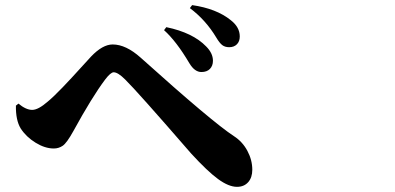

<svg xmlns="http://www.w3.org/2000/svg" viewBox="-20 -764 1540 748"><path d="M764.6 -483.4Q738.3 -483.4 717.8 -517.6Q667 -603.5 619.1 -646.5L627.9 -658.2Q731.4 -636.7 783.2 -583Q809.6 -556.6 809.6 -527.3Q809.6 -507.8 797.9 -495.6Q786.1 -483.4 764.6 -483.4ZM873 -580.1Q856.4 -580.1 845.7 -588.4Q835 -596.7 822.3 -618.2Q781.2 -686.5 719.7 -732.4L728.5 -744.1Q823.2 -730.5 878.9 -685.5Q914.1 -658.2 914.1 -622.1Q914.1 -602.5 902.8 -591.3Q891.6 -580.1 873 -580.1ZM60.5 -263.7Q41 -295.9 42 -352.5L51.8 -360.4Q81.1 -335.9 105.5 -335.9Q128.9 -335.9 166 -368.2Q189.5 -387.7 224.1 -423.8Q258.8 -460 293.5 -498.5Q328.1 -537.1 335 -543.9Q379.9 -590.8 418.9 -590.8Q470.7 -590.8 528.3 -539.1Q807.6 -288.1 891.6 -233.4Q924.8 -211.9 943.8 -176.3Q962.9 -140.6 962.9 -102.5Q962.9 -72.3 946.8 -54.2Q930.7 -36.1 903.3 -36.1Q871.1 -36.1 829.6 -66.4Q788.1 -96.7 724.6 -166Q513.7 -409.2 467.8 -454.1Q439.5 -482.4 422.9 -482.4Q411.1 -482.4 389.6 -454.1Q338.9 -386.7 265.6 -252.9Q240.2 -207 224.6 -196.3Q209 -185.5 189.5 -185.5Q155.3 -185.5 118.7 -208Q82 -230.5 60.5 -263.7Z"/></svg>

Font: Bpmf Zihi Serif Heavy
Style: Heavy
Weight: 900
Foundry: But Ko
Version: Version 1.320